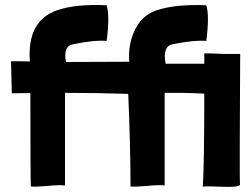

<svg xmlns="http://www.w3.org/2000/svg" viewBox="-20 -744 1005 765"><path d="M495 -498Q490 -561 513 -615Q542 -683 604 -703Q679 -728 802 -723Q815 -681 802 -581Q753 -585 670 -568Q626 -561 640 -490H794V-532Q789 -531 824 -531Q875 -528 919 -529H937V-525Q934 -42 936 -7Q926 3 863 0Q795 -3 788 0Q794 -91 794 -371Q753 -373 706 -374H636V-5Q611 -8 564 -3Q518 1 500 -1Q500 -154 491 -370Q366 -374 239 -374V-5Q215 -8 168 -3Q121 1 103 -1Q101 -28 101 -373Q55 -373 27 -372L24 -500Q76 -500 99 -499Q87 -661 207 -703Q283 -729 405 -723Q418 -681 405 -581Q356 -585 273 -568Q230 -561 243 -497Z"/></svg>

Font: Londrina Solid
Style: Regular
Weight: 400
Designer: Marcelo Magalhaes
Foundry: Marcelo Magalh„es
Version: Version 1.001 2011